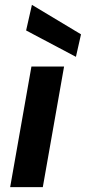

<svg xmlns="http://www.w3.org/2000/svg" viewBox="-20 -774 355 794"><path d="M22 0 110 -499H245L157 0ZM294 -539 88 -648 112 -754 315 -632Z"/></svg>

Font: DM Sans 20pt
Style: Bold Italic
Weight: 700
Italic angle: -10°
Version: Version 4.004;gftools[0.9.30]